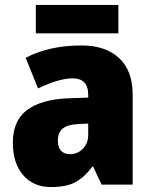

<svg xmlns="http://www.w3.org/2000/svg" viewBox="-20 -747 616 777"><path d="M310 -563Q407 -563 462 -512Q517 -461 517 -363V0H391L357 -73H354Q322 -30 285.5 -10Q249 10 186 10Q115 10 73.5 -38.5Q32 -87 32 -169Q32 -258 88.5 -301Q145 -344 252 -349L337 -352V-362Q337 -398 320.5 -414Q304 -430 275 -430Q245 -430 209 -419Q173 -408 134 -389L84 -513Q129 -537 185.5 -550Q242 -563 310 -563ZM299 -245Q253 -243 233.5 -226.5Q214 -210 214 -179Q214 -150 227.5 -136.5Q241 -123 263 -123Q294 -123 315.5 -145Q337 -167 337 -202V-247ZM459 -727V-612H125V-727Z"/></svg>

Font: Noto Sans Myanmar SemiCondensed Black
Style: Regular
Weight: 900
Width: 4
Designer: Monotype Design Team
Foundry: Monotype Imaging Inc.
Version: Version 2.107; ttfautohint (v1.8.4.7-5d5b)